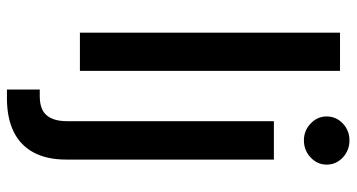

<svg xmlns="http://www.w3.org/2000/svg" viewBox="-250 -544 998 537"><g transform="rotate(90 248.5 -275.0)"><path d="M177.7 -727.5V0H70.8V-727.5ZM318.4 -542.5H425.8V38.6Q425.8 92.3 406 129.4Q386.2 166.5 347.9 185.3Q309.6 204.1 253.9 204.1H230V112.3H248.5Q285.6 112.3 302 93Q318.4 73.7 318.4 36.1ZM372.1 -626.5Q344.7 -626.5 325 -645.3Q305.2 -664.1 305.2 -689.9Q305.2 -716.8 325 -735.4Q344.7 -753.9 372.1 -753.9Q399.9 -753.9 419.9 -735.4Q439.9 -716.8 439.9 -689.9Q439.9 -664.1 419.9 -645.3Q399.9 -626.5 372.1 -626.5Z"/></g></svg>

Font: Inter 16pt Medium
Style: Regular
Weight: 500
Version: Version 4.001;git-66647c0bb